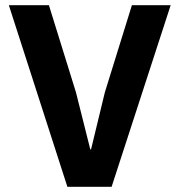

<svg xmlns="http://www.w3.org/2000/svg" viewBox="-20 -718 690 738"><path d="M409 0H239L14 -698H168L272 -363L327 -144H330L383 -363L487 -698H636Z"/></svg>

Font: IBM Plex Sans
Style: Regular
Weight: 400
Designer: Mike Abbink, Paul van der Laan, Pieter van Rosmalen
Foundry: Bold Monday
Version: Version 3.201